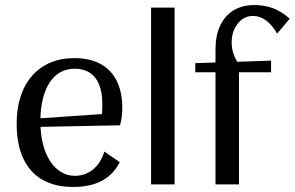

<svg xmlns="http://www.w3.org/2000/svg" viewBox="-20 -730 1167 760"><path d="M270 10Q198 10 148 -18.5Q98 -47 72 -103Q46 -159 46 -240Q46 -300 61.5 -348Q77 -396 107 -430Q137 -464 179 -482Q221 -500 274 -500Q335 -500 377.5 -477Q420 -454 442 -410Q464 -366 464 -302Q464 -284 462 -267.5Q460 -251 455 -234L98 -227V-259L421 -281L376 -243Q382 -263 383.5 -277Q385 -291 385 -319Q385 -364 372.5 -395Q360 -426 335.5 -442Q311 -458 276 -458Q244 -458 219 -444Q194 -430 176.5 -403.5Q159 -377 149.5 -338.5Q140 -300 140 -252V-246Q140 -199 150 -160Q160 -121 178 -93Q196 -65 221 -49.5Q246 -34 276 -34Q317 -34 348 -59Q379 -84 393 -130L454 -88Q429 -39 383.5 -14.5Q338 10 270 10Z M578 0V-700H671V0Z M833 0V-444H753V-480L1053 -490V-444H926V0ZM833 -472V-535Q833 -589 851.5 -628.5Q870 -668 904.5 -689Q939 -710 986 -710Q1027 -710 1060.5 -697.5Q1094 -685 1127 -656L1077 -597Q1057 -632 1032.5 -649.5Q1008 -667 981 -667Q957 -667 938 -653Q919 -639 908 -615.5Q897 -592 897 -562Q897 -538 904 -518Q911 -498 925 -474Z"/></svg>

Font: Sutasoma
Style: Regular
Weight: 400
Designer: Izhar Fathurrohim, Akbar Rohmanto, Arusyal Khofiqoini
Foundry: Kiwari Kolektiv
Version: Version 1.102